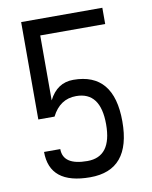

<svg xmlns="http://www.w3.org/2000/svg" viewBox="-87 -846 721 910"><g transform="rotate(-10 273.5 -390.5)"><path d="M78.1 -156.2H156.2Q156.2 -78.1 273.4 -78.1Q390.6 -78.1 390.6 -234.4Q390.6 -390.6 273.4 -390.6Q195.3 -390.6 156.2 -312.5H78.1V-781.2H468.8V-703.1H156.2V-390.6Q195.3 -468.8 273.4 -468.8Q468.8 -468.8 468.8 -234.4Q468.8 0 273.4 0Q78.1 0 78.1 -156.2Z"/></g></svg>

Font: Luculent
Style: Regular
Weight: 400
Monospace: yes
Designer: Andrew Kensler
Version: Version 1.0.0-845fa02f9341